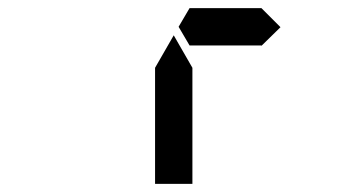

<svg xmlns="http://www.w3.org/2000/svg" viewBox="-20 -566 856 473"><path d="M624 -546 671 -499 624 -453V-454H606H604H475H454H447L420 -500L447 -546H454H475H488ZM454 -157V-113H362V-327V-399L408 -479L454 -399V-327Z"/></svg>

Font: DSEG14 Classic
Style: Regular
Weight: 400
Designer: Keshikan(Twitter:@keshinomi_88pro)
Version: Version 0.46